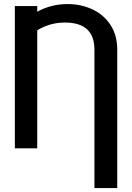

<svg xmlns="http://www.w3.org/2000/svg" viewBox="-20 -737 654 954"><path d="M449.2 197.3V-490.2Q449.2 -625 302.7 -625Q228 -625 165 -586.4V0H53.7V-707H165V-678.7Q197.3 -696.8 235.6 -706.8Q273.9 -716.8 315.4 -716.8Q382.8 -716.8 439.2 -690.4Q495.6 -664.1 529.1 -613Q562.5 -562 562.5 -490.2V197.3Z"/></svg>

Font: Pretendard JP Medium
Style: Regular
Weight: 500
Designer: Base glyphs from Inter by Rasmus Andersson; Hangeul glyphs from Noto Sans CJK(Source Han Sans) by Jang Soo-young and Kan
Foundry: Kil Hyung-jin
Version: Version 1.309